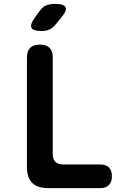

<svg xmlns="http://www.w3.org/2000/svg" viewBox="-20 -970 640 990"><path d="M228 0Q173 0 146 -27Q119 -54 119 -108V-674Q119 -707 135.5 -723.5Q152 -740 186 -740Q219 -740 235.5 -723.5Q252 -707 252 -674V-176Q252 -149 265.5 -135.5Q279 -122 306 -122H497Q526 -122 541.5 -106.5Q557 -91 557 -61Q557 -31 541.5 -15.5Q526 0 496 0ZM195 -810Q150 -810 142 -827Q134 -844 160 -880L185 -914Q201 -936 220 -943Q239 -950 265 -950Q310 -950 318 -932.5Q326 -915 297 -881L267 -844Q253 -826 235 -818Q217 -810 195 -810Z"/></svg>

Font: Maple Mono
Style: Bold
Weight: 700
Monospace: yes
Designer: subframe7536
Version: Version 7.200